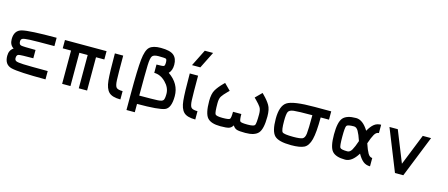

<svg xmlns="http://www.w3.org/2000/svg" viewBox="-61 -1830 6498 2786"><g transform="rotate(15 3187.5 -437.5)"><path d="M625 -500Q343.8 -500 257.8 -496.1Q171.9 -492.2 148.4 -480.5Q125 -468.8 125 -437.5Q125 -390.6 156.2 -382.8Q187.5 -375 375 -375V-250Q187.5 -250 156.2 -242.2Q125 -234.4 125 -187.5Q125 -156.2 148.4 -144.5Q171.9 -132.8 257.8 -128.9Q343.8 -125 625 -125V0Q218.8 0 109.4 -27.3Q0 -54.7 0 -187.5Q0 -273.4 62.5 -312.5Q0 -351.6 0 -437.5Q0 -570.3 109.4 -597.7Q218.8 -625 625 -625Z M1375 -625V-500H1250V0H1125V-500H1000V0H875V-500H750V-625Z M1625 -625Q1625 -343.8 1628.9 -257.8Q1632.8 -171.9 1656.2 -148.4Q1679.7 -125 1750 -125V0Q1625 0 1574.2 -50.8Q1523.4 -101.6 1511.7 -218.8Q1500 -335.9 1500 -625Z M2125 -625Q2218.8 -625 2234.4 -632.8Q2250 -640.6 2250 -687.5Q2250 -734.4 2234.4 -742.2Q2218.8 -750 2125 -750Q2054.7 -750 2031.2 -722.7Q2007.8 -695.3 2003.9 -582Q2000 -468.8 2000 -125Q2210.9 -125 2277.3 -128.9Q2343.8 -132.8 2359.4 -156.2Q2375 -179.7 2375 -250Q2375 -343.8 2296.9 -421.9Q2218.8 -500 2125 -500ZM2500 -250Q2500 -70.3 2414.1 -35.2Q2328.1 0 2000 0V125H1875V-125Q1875 -484.4 1890.6 -632.8Q1906.2 -781.2 1957 -828.1Q2007.8 -875 2125 -875Q2265.6 -875 2320.3 -828.1Q2375 -781.2 2375 -687.5Q2375 -601.6 2328.1 -554.7Q2500 -437.5 2500 -250Z M2750 -625Q2750 -343.8 2753.9 -257.8Q2757.8 -171.9 2781.2 -148.4Q2804.7 -125 2875 -125V0Q2750 0 2699.2 -50.8Q2648.4 -101.6 2636.7 -218.8Q2625 -335.9 2625 -625ZM2750 -750H2625L2750 -1000H2875Z M3750 -312.5Q3750 -382.8 3726.6 -418Q3703.1 -453.1 3656.2 -500Q3632.8 -523.4 3625 -531.2L3718.8 -625Q3726.6 -617.2 3742.2 -601.6Q3804.7 -539.1 3839.8 -480.5Q3875 -421.9 3875 -312.5Q3875 -125 3820.3 -62.5Q3765.6 0 3625 0Q3531.2 0 3496.1 -11.7Q3460.9 -23.4 3437.5 -62.5Q3414.1 -23.4 3378.9 -11.7Q3343.8 0 3250 0Q3109.4 0 3054.7 -62.5Q3000 -125 3000 -312.5Q3000 -421.9 3035.2 -480.5Q3070.3 -539.1 3132.8 -601.6Q3148.4 -617.2 3156.2 -625L3250 -531.2Q3242.2 -523.4 3218.8 -500Q3171.9 -453.1 3148.4 -418Q3125 -382.8 3125 -312.5Q3125 -171.9 3140.6 -148.4Q3156.2 -125 3250 -125Q3343.8 -125 3359.4 -140.6Q3375 -156.2 3375 -250H3500Q3500 -156.2 3515.6 -140.6Q3531.2 -125 3625 -125Q3718.8 -125 3734.4 -148.4Q3750 -171.9 3750 -312.5Z M4312.5 -125Q4414.1 -125 4449.2 -140.6Q4484.4 -156.2 4492.2 -222.7Q4500 -289.1 4500 -500Q4289.1 -500 4222.7 -492.2Q4156.2 -484.4 4140.6 -449.2Q4125 -414.1 4125 -312.5Q4125 -171.9 4148.4 -148.4Q4171.9 -125 4312.5 -125ZM4750 -500H4625Q4625 -273.4 4597.7 -168Q4570.3 -62.5 4507.8 -31.2Q4445.3 0 4312.5 0Q4125 0 4062.5 -62.5Q4000 -125 4000 -312.5Q4000 -507.8 4089.8 -566.4Q4179.7 -625 4500 -625H4750Z M5500 -125V0Q5437.5 0 5394.5 -35.2Q5351.6 -70.3 5312.5 -140.6Q5226.6 0 5125 0Q4984.4 0 4929.7 -62.5Q4875 -125 4875 -312.5Q4875 -500 4929.7 -562.5Q4984.4 -625 5125 -625Q5226.6 -625 5312.5 -484.4Q5351.6 -554.7 5394.5 -589.8Q5437.5 -625 5500 -625V-500Q5460.9 -500 5433.6 -453.1Q5406.2 -406.2 5375 -312.5Q5406.2 -218.8 5433.6 -171.9Q5460.9 -125 5500 -125ZM5125 -500Q5031.2 -500 5015.6 -476.6Q5000 -453.1 5000 -312.5Q5000 -171.9 5015.6 -148.4Q5031.2 -125 5125 -125Q5164.1 -125 5191.4 -171.9Q5218.8 -218.8 5250 -312.5Q5218.8 -406.2 5191.4 -453.1Q5164.1 -500 5125 -500Z M5750 -625 5937.5 -156.2 6125 -625H6250L6000 0H5875L5625 -625Z"/></g></svg>

Font: CraftyPE
Style: Regular
Weight: 400
Designer: Erek Butcher
Foundry: Haunted Coop
Version: Version 0.018;April 4, 2024;FontCreator 15.0.0.2962 64-bit